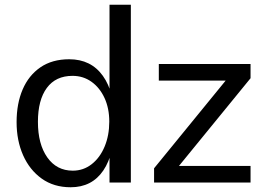

<svg xmlns="http://www.w3.org/2000/svg" viewBox="-20 -770 1110 810"><path d="M278 20Q207 20 156 -16.5Q105 -53 77.5 -115Q50 -177 50 -255Q50 -333 75.5 -392.5Q101 -452 150.5 -486Q200 -520 272 -520Q364 -520 414 -450Q464 -380 464 -255Q464 -122 416 -51Q368 20 278 20ZM287 -50Q332 -50 367 -77.5Q402 -105 421.5 -152Q441 -199 441 -257Q441 -313 421 -356.5Q401 -400 366 -425Q331 -450 286 -450Q215 -450 177.5 -399Q140 -348 140 -256Q140 -162 179.5 -106Q219 -50 287 -50ZM442 0V-750H532V0ZM630 -60 932 -430H650V-500H1037V-440L735 -70H1037V0H630Z"/></svg>

Font: Moderustic
Style: Regular
Weight: 400
Designer: Tural Alisoy
Foundry: TAFT Foundry
Version: Version 2.120